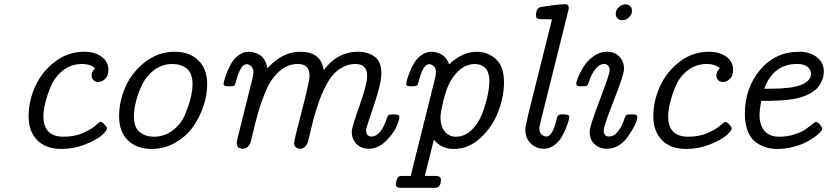

<svg xmlns="http://www.w3.org/2000/svg" viewBox="-20 -714 4002 928"><path d="M118.2 -151.9Q118.2 -225.1 150.1 -296.1Q182.1 -367.2 245.1 -415.5Q308.1 -463.9 387.2 -463.9Q438 -463.9 470.9 -439.9Q503.9 -416 503.9 -377Q503.9 -348.1 488.5 -333Q473.1 -317.9 455.1 -317.9Q439.9 -317.9 431.4 -326.9Q422.9 -335.9 422.9 -349.1Q422.9 -367.2 439 -383.8V-384.8Q416 -404.8 377 -404.8Q325.2 -404.8 285.6 -374.5Q246.1 -344.2 227.1 -299.6Q208 -254.9 199 -217Q189.9 -179.2 189.9 -151.9Q189.9 -53.2 287.1 -53.2Q287.6 -53.2 288.1 -53.2Q339.8 -53.2 380.4 -71Q420.9 -88.9 441.4 -106.9Q461.9 -125 464.8 -125Q473.6 -125 485.4 -112.1Q497.1 -99.1 497.1 -94.2Q497.1 -81.1 469.5 -58.1Q441.9 -35.2 388.4 -14.6Q335 5.9 277.8 5.9Q200.7 5.9 159.4 -37.1Q118.2 -80.1 118.2 -151.9Z M555.7 -151.9Q555.7 -225.1 587.2 -295.7Q618.7 -366.2 682.1 -415Q745.6 -463.9 824.7 -463.9Q895.5 -463.9 938.5 -422.4Q981.4 -380.9 981.4 -306.2Q981.4 -254.4 962.9 -199.7Q944.3 -145 911.4 -99.1Q878.4 -53.2 825.9 -23.7Q773.4 5.9 712.4 5.9Q641.6 5.9 598.6 -35.4Q555.7 -76.7 555.7 -151.9ZM627.4 -151.9Q627.4 -97.7 655.5 -75.4Q683.6 -53.2 722.7 -53.2Q774.4 -53.2 814.5 -83.5Q854.5 -113.8 873.5 -158.4Q892.6 -203.1 901.6 -241Q910.6 -278.8 910.6 -306.2Q910.6 -360.4 882.6 -382.6Q854.5 -404.8 814.5 -404.8Q765.6 -404.8 727.5 -377.4Q689.5 -350.1 668.9 -308.6Q648.4 -267.1 637.9 -226.6Q627.4 -186 627.4 -151.9Z M1060.5 -309.1Q1060.5 -311 1064 -325.4Q1067.4 -339.8 1076.9 -364Q1086.4 -388.2 1099.4 -410.2Q1112.3 -432.1 1134.8 -448Q1157.2 -463.9 1183.1 -463.9Q1191.9 -463.9 1203.1 -461.4Q1214.4 -459 1229.7 -451.9Q1245.1 -444.8 1256.6 -427Q1268.1 -409.2 1272.5 -383.8Q1344.2 -463.9 1431.2 -463.9Q1531.2 -463.9 1544.4 -376H1545.4Q1611.3 -463.9 1709.5 -463.9Q1757.3 -463.9 1790.3 -440.4Q1823.2 -417 1823.2 -359.9Q1823.2 -310.1 1786.4 -203.1Q1749.5 -96.2 1749.5 -85Q1749.5 -54.2 1775.4 -54.2Q1821.3 -54.2 1850.1 -143.1Q1853 -154.3 1858.2 -157.7Q1863.3 -161.1 1879.4 -161.1Q1898.4 -161.1 1904.3 -158.4Q1910.2 -155.8 1910.2 -148.9Q1910.2 -133.8 1894.8 -99.4Q1879.4 -64.9 1842.8 -30Q1806.2 4.9 1762.2 4.9Q1726.1 4.9 1703.1 -18.1Q1680.2 -41 1680.2 -77.1Q1680.2 -98.1 1717.3 -202.1Q1754.4 -306.2 1754.4 -348.1Q1754.4 -404.8 1697.3 -404.8Q1696.8 -404.8 1696.3 -404.8Q1668.5 -404.8 1642.8 -392.3Q1617.2 -379.9 1598.6 -362.1Q1580.1 -344.2 1562.7 -313.7Q1545.4 -283.2 1534.9 -258.1Q1524.4 -232.9 1512.5 -195.6Q1500.5 -158.2 1494.9 -136.7Q1489.3 -115.2 1481.2 -80.6Q1473.1 -45.9 1471.2 -38.1Q1460 4.9 1430.2 4.9Q1418.9 4.9 1410.2 -2.4Q1401.4 -9.8 1401.4 -21Q1401.4 -35.2 1438.7 -177.5Q1476.1 -319.8 1476.1 -348.1Q1476.1 -404.8 1420.4 -404.8Q1419.9 -404.8 1419.4 -404.8Q1369.6 -404.8 1330.1 -369.4Q1290.5 -334 1267.3 -280Q1244.1 -226.1 1228.8 -173.6Q1213.4 -121.1 1202.9 -73.5Q1192.4 -25.9 1187.5 -17.1Q1175.3 4.9 1152.3 4.9Q1126.5 4.9 1124.5 -20Q1123.5 -25.9 1128.4 -46.9L1200.2 -335Q1205.1 -359.9 1205.1 -363.8Q1205.1 -383.8 1193.6 -393.8Q1182.1 -403.8 1172.4 -403.8Q1155.3 -403.8 1143.3 -381.3Q1131.3 -358.9 1124.3 -332.5Q1117.2 -306.2 1115.2 -303.2Q1110.4 -297.4 1097.2 -296.9H1080.1Q1060.5 -296.9 1060.5 -309.1Z M1893.1 176.8Q1893.1 169.9 1897 156.5Q1900.9 143.1 1908.2 139.2Q1912.1 136.2 1929.2 136.2H1965.3Q1967.3 127.4 1971.7 110.1Q1976.1 92.8 1978 84L2084 -340.8Q2086.9 -353 2086.9 -365.2Q2086.9 -385.3 2075.9 -394.5Q2064.9 -403.8 2055.2 -403.8Q2038.1 -403.8 2026.1 -381.8Q2014.2 -359.9 2007.1 -333Q2000 -306.2 1998 -303.2Q1994.1 -297.4 1972.2 -296.9Q1954.1 -296.9 1948.7 -299.3Q1943.4 -301.8 1943.4 -309.1Q1943.4 -311 1946.8 -325.9Q1950.2 -340.8 1959.7 -364.5Q1969.2 -388.2 1982.2 -410.2Q1995.1 -432.1 2017.6 -448Q2040 -463.9 2065.9 -463.9Q2090.8 -463.9 2115 -450Q2139.2 -436 2150.9 -402.8Q2213.9 -463.9 2286.1 -463.9Q2335.9 -463.9 2376 -429Q2416 -394 2416 -315.9Q2416 -248 2388.7 -175.5Q2361.3 -103 2303.7 -48.6Q2246.1 5.9 2173.3 5.9Q2112.3 5.9 2077.1 -39.1L2033.2 136.2H2083Q2110.8 136.2 2111.3 153.8Q2111.3 184.6 2094.2 191.9Q2089.4 193.8 2079.1 193.8H1917Q1893.1 193.8 1893.1 176.8ZM2108.9 -146Q2108.9 -104 2129.4 -78.6Q2149.9 -53.2 2183.1 -53.2Q2226.1 -53.2 2259.5 -85.7Q2293 -118.2 2310.5 -164.6Q2328.1 -210.9 2336.7 -251.5Q2345.2 -292 2345.2 -318.8Q2345.2 -367.7 2324.2 -386.2Q2303.2 -404.8 2274.9 -404.8Q2206.1 -404.8 2156.2 -319.8Q2137.2 -286.6 2123 -227.3Q2108.9 -168 2108.9 -146Z M2519 -86.9Q2519 -99.1 2533.7 -163.1L2647.9 -620.1Q2634.8 -621.1 2619.9 -621.1Q2605 -621.1 2597.9 -621.1Q2590.8 -621.1 2583.3 -622.6Q2575.7 -624 2573.2 -627.9Q2570.8 -631.8 2570.8 -640.1Q2570.8 -666 2583 -675.8Q2587.9 -679.7 2619.9 -684.3Q2651.9 -689 2682.1 -691.9L2710.9 -693.8Q2729 -693.8 2729 -675.8Q2729 -668.9 2726.1 -660.2L2591.8 -121.1L2589.8 -110.8Q2586.9 -101.1 2586.9 -95.2Q2586.9 -74.2 2597.9 -64.2Q2608.9 -54.2 2620.1 -54.2Q2625 -54.2 2629.9 -56.2Q2634.8 -58.1 2638.9 -62.5Q2643.1 -66.9 2646 -71.5Q2648.9 -76.2 2652.3 -83Q2655.8 -89.8 2658 -95.5Q2660.2 -101.1 2662.6 -110.1Q2665 -119.1 2666.5 -123Q2668 -127 2669.9 -136Q2671.9 -145 2672.9 -147Q2676.8 -161.1 2692.9 -161.1H2705.1Q2731.9 -161.1 2731.9 -148.9Q2731.9 -147 2728.5 -132.6Q2725.1 -118.2 2715.6 -94.5Q2706.1 -70.8 2692.9 -48.8Q2679.7 -26.9 2657.2 -11Q2634.8 4.9 2608.9 4.9Q2570.8 4.9 2544.9 -21Q2519 -46.9 2519 -86.9Z M2765.1 -309.1Q2765.1 -317.9 2774.9 -342Q2784.7 -366.2 2802.2 -394Q2819.8 -421.9 2849.9 -442.9Q2879.9 -463.9 2914.1 -463.9Q2951.2 -463.9 2973.6 -440.4Q2996.1 -417 2996.1 -380.9Q2996.1 -354 2947 -229Q2897.9 -104 2897.9 -85Q2897.9 -54.2 2923.8 -54.2Q2933.6 -54.2 2944.8 -59.1Q2956.1 -64 2971.9 -85.4Q2987.8 -106.9 2999 -143.1Q3002.9 -154.3 3006.8 -157.7Q3010.7 -161.1 3022.9 -161.1H3040Q3060.1 -161.1 3060.1 -148.9Q3060.1 -120.1 3017.6 -57.6Q2975.1 4.9 2912.1 4.9Q2877 4.9 2853.5 -17.1Q2830.1 -39.1 2830.1 -77.1Q2830.1 -104 2878.4 -229.5Q2926.8 -355 2926.8 -375Q2926.8 -388.2 2919.4 -396.5Q2912.1 -404.8 2900.9 -404.8Q2891.1 -404.8 2879.9 -399.9Q2868.7 -395 2852.8 -373.5Q2836.9 -352.1 2825.7 -315.9Q2821.8 -303.7 2816.9 -300.3Q2812 -296.9 2798.8 -296.9H2784.7Q2765.1 -296.9 2765.1 -309.1ZM2956.1 -647.9Q2956.1 -665 2970.5 -679Q2984.9 -692.9 3002.9 -692.9Q3017.1 -692.9 3025.9 -684.3Q3034.7 -675.8 3034.7 -662.1Q3034.7 -645 3020.3 -630.6Q3005.9 -616.2 2987.8 -616.2Q2973.6 -616.2 2964.8 -625Q2956.1 -633.8 2956.1 -647.9Z M3137.7 -151.9Q3137.7 -225.1 3169.7 -296.1Q3201.7 -367.2 3264.6 -415.5Q3327.6 -463.9 3406.7 -463.9Q3457.5 -463.9 3490.5 -439.9Q3523.4 -416 3523.4 -377Q3523.4 -348.1 3508.1 -333Q3492.7 -317.9 3474.6 -317.9Q3459.5 -317.9 3450.9 -326.9Q3442.4 -335.9 3442.4 -349.1Q3442.4 -367.2 3458.5 -383.8V-384.8Q3435.5 -404.8 3396.5 -404.8Q3344.7 -404.8 3305.2 -374.5Q3265.6 -344.2 3246.6 -299.6Q3227.5 -254.9 3218.5 -217Q3209.5 -179.2 3209.5 -151.9Q3209.5 -53.2 3306.6 -53.2Q3307.1 -53.2 3307.6 -53.2Q3359.4 -53.2 3399.9 -71Q3440.4 -88.9 3460.9 -106.9Q3481.4 -125 3484.4 -125Q3493.2 -125 3504.9 -112.1Q3516.6 -99.1 3516.6 -94.2Q3516.6 -81.1 3489 -58.1Q3461.4 -35.2 3408 -14.6Q3354.5 5.9 3297.4 5.9Q3220.2 5.9 3179 -37.1Q3137.7 -80.1 3137.7 -151.9Z M3580.1 -164.1Q3580.1 -288.1 3653.6 -376Q3727.1 -463.9 3843.3 -463.9Q3895 -463.9 3928.5 -437.5Q3961.9 -411.1 3961.9 -368.2Q3961.9 -354 3958 -339.1Q3954.1 -324.2 3941.2 -302.5Q3928.2 -280.8 3896.7 -262.9Q3865.2 -245.1 3818.8 -235.8Q3765.6 -226.1 3659.2 -226.1Q3651.4 -182.1 3650.9 -160.2Q3650.9 -109.4 3675 -81.3Q3699.2 -53.2 3746.1 -53.2Q3786.1 -53.2 3821 -64.7Q3856 -76.2 3874 -89.1Q3892.1 -102.1 3906 -113.5Q3919.9 -125 3923.8 -125Q3930.7 -125 3942.4 -112.1Q3954.1 -99.1 3954.1 -91.8Q3954.1 -85.9 3944.6 -75Q3935.1 -64 3915 -50Q3895 -36.1 3869.6 -23.7Q3844.2 -11.2 3808.6 -2.7Q3772.9 5.9 3734.9 5.9Q3707 5.9 3681.6 -2Q3656.2 -9.8 3632.1 -27.3Q3607.9 -44.9 3594 -80.6Q3580.1 -116.2 3580.1 -164.1ZM3673.8 -285.2H3707Q3899.9 -285.2 3899.9 -358.9Q3899.9 -376 3884 -390.4Q3868.2 -404.8 3833 -404.8Q3832.5 -404.8 3832 -404.8Q3717.8 -404.8 3673.8 -285.2Z"/></svg>

Font: CMU Concrete
Style: Italic
Weight: 500
Italic angle: -14.04°
Version: Version 0.7.0